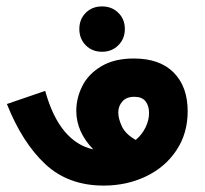

<svg xmlns="http://www.w3.org/2000/svg" viewBox="-20 -573 640 599"><path d="M1.5 -248.5 121 -289.5Q143.5 -208.5 181.5 -163.2Q219.5 -118 271 -107Q218 -161.5 218 -227.5Q218 -267 236.8 -304.5Q255.5 -342 296 -366.2Q336.5 -390.5 397.5 -390.5Q478.5 -390.5 522 -346.5Q565.5 -302.5 565.5 -226Q565.5 -156.5 530.2 -103.8Q495 -51 435 -22.5Q375 6 303.5 6Q193 6 121.2 -61Q49.5 -128 1.5 -248.5ZM403.5 -136.5Q423.5 -153.5 434.2 -175.8Q445 -198 445 -220.5Q445 -243 434 -257Q423 -271 399 -271Q374.5 -271 361.8 -256.5Q349 -242 349 -222Q349 -203 360.2 -178.8Q371.5 -154.5 403.5 -136.5ZM227.5 -482.5Q227.5 -513 247.5 -533Q267.5 -553 298.5 -553Q329 -553 349.2 -533Q369.5 -513 369.5 -482.5Q369.5 -452 349.2 -431.8Q329 -411.5 298.5 -411.5Q267.5 -411.5 247.5 -431.8Q227.5 -452 227.5 -482.5Z"/></svg>

Font: JuliaMono ExtraBoldItalic
Style: Regular
Weight: 800
Italic angle: -9°
Monospace: yes
Designer: cormullion
Foundry: corm
Version: Version 0.049; ttfautohint (v1.8.4)